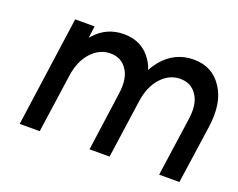

<svg xmlns="http://www.w3.org/2000/svg" viewBox="-88 -666 1014 819"><g transform="rotate(20 419.0 -256.0)"><path d="M787 0 825 -264Q833 -320 826 -365Q819 -410 796 -444Q752 -512 667 -512Q582 -512 525 -444Q518 -435 511 -425Q504 -415 498 -403Q495 -414 490 -424.5Q485 -435 479 -444Q435 -512 350 -512Q273 -512 221 -455Q219 -453 217 -450.5Q215 -448 213 -446L220 -500H132L62 0H153L191 -267Q201 -335 238 -375Q275 -415 324 -415Q374 -415 400 -375Q426 -336 416 -267L379 0H470L508 -267Q518 -335 555 -375Q592 -415 641 -415Q691 -415 717 -375Q743 -336 733 -267L695 0Z"/></g></svg>

Font: Unageo
Style: Medium-Italic
Weight: 500
Designer: Richard Sepsi
Foundry: Richard Sepsi
Version: Version 2.000